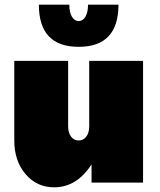

<svg xmlns="http://www.w3.org/2000/svg" viewBox="-20 -780 682 820"><path d="M211 20Q137 20 89 -36.5Q41 -93 41 -180V-520H271V-240Q271 -213 283.5 -196.5Q296 -180 316 -180Q336 -180 348.5 -196.5Q361 -213 361 -240V-520H591V0H371V-78Q308 20 211 20ZM356 -760H486Q486 -580 316 -580Q146 -580 146 -760H276Q276 -728 287 -709Q298 -690 316 -690Q334 -690 345 -709Q356 -728 356 -760Z"/></svg>

Font: Metropolitano Black
Style: Regular
Weight: 900
Designer: Fonts by Alex Slobzheninov & Chris M. Simpson / Changes by Cristiano Sobral
Foundry: Fonts by Alex Slobzheninov & Chris M. Simpson / Changes by Cristiano Sobral
Version: Version 1.00;August 30, 2020;FontCreator 13.0.0.2681 64-bit